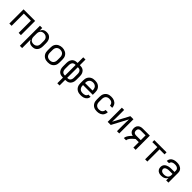

<svg xmlns="http://www.w3.org/2000/svg" viewBox="515 -2745 4971 4971"><g transform="rotate(45 3000.0 -260.0)"><path d="M88 0V-520H512V0H429V-447H171V0Z M688 215V-520H771V-424Q781 -448 797 -468.5Q813 -489 834.5 -503Q856 -517 881.5 -522.5Q907 -528 932 -528Q960 -528 986.5 -522Q1013 -516 1036 -501Q1059 -486 1076 -464Q1093 -442 1103 -416.5Q1113 -391 1116.5 -364Q1120 -337 1120 -310V-210Q1120 -183 1116.5 -156Q1113 -129 1103 -103.5Q1093 -78 1076 -56Q1059 -34 1036 -19Q1013 -4 986.5 2Q960 8 932 8Q907 8 881.5 2.5Q856 -3 834.5 -17Q813 -31 797 -51.5Q781 -72 771 -96V215ZM901 -65Q920 -65 938.5 -69Q957 -73 973.5 -82Q990 -91 1003 -105.5Q1016 -120 1023.5 -137Q1031 -154 1034 -172.5Q1037 -191 1037 -210V-310Q1037 -329 1034 -347.5Q1031 -366 1023.5 -383Q1016 -400 1003 -414.5Q990 -429 973.5 -438Q957 -447 938.5 -451Q920 -455 901 -455Q882 -455 864 -451Q846 -447 830 -437.5Q814 -428 802 -413.5Q790 -399 783 -382Q776 -365 773.5 -346.5Q771 -328 771 -310V-210Q771 -192 773.5 -173.5Q776 -155 783 -138Q790 -121 802 -106.5Q814 -92 830 -82.5Q846 -73 864 -69Q882 -65 901 -65Z M1500 8Q1471 8 1441.5 3Q1412 -2 1386 -15Q1360 -28 1338.5 -49Q1317 -70 1303.5 -96Q1290 -122 1285 -151.5Q1280 -181 1280 -210V-310Q1280 -339 1285 -368.5Q1290 -398 1303.5 -424Q1317 -450 1338.5 -471Q1360 -492 1386.5 -505Q1413 -518 1442 -524.5Q1471 -531 1500 -531Q1529 -531 1558 -524.5Q1587 -518 1613.5 -505Q1640 -492 1661.5 -471Q1683 -450 1696.5 -424Q1710 -398 1715 -368.5Q1720 -339 1720 -310V-210Q1720 -181 1715 -151.5Q1710 -122 1696.5 -96Q1683 -70 1661.5 -49Q1640 -28 1614 -15Q1588 -2 1558.5 3Q1529 8 1500 8ZM1500 -66Q1519 -66 1537.5 -69.5Q1556 -73 1573 -82Q1590 -91 1602.5 -105Q1615 -119 1623 -136.5Q1631 -154 1634 -172.5Q1637 -191 1637 -210V-310Q1637 -329 1634 -348Q1631 -367 1623 -384Q1615 -401 1602 -415.5Q1589 -430 1572 -438.5Q1555 -447 1536 -451Q1517 -455 1498 -455Q1479 -455 1460.5 -451Q1442 -447 1426 -437.5Q1410 -428 1397 -414Q1384 -400 1376.5 -383Q1369 -366 1366 -347.5Q1363 -329 1363 -310V-210Q1363 -191 1366 -172.5Q1369 -154 1377 -136.5Q1385 -119 1397.5 -105Q1410 -91 1427 -82Q1444 -73 1462.5 -69.5Q1481 -66 1500 -66Z M2059 215V8H2041Q2015 8 1989 2.5Q1963 -3 1940.5 -16Q1918 -29 1901 -49Q1884 -69 1873.5 -93Q1863 -117 1859 -143Q1855 -169 1855 -195V-325Q1855 -351 1859 -377Q1863 -403 1873.5 -427Q1884 -451 1901 -471Q1918 -491 1940.5 -504Q1963 -517 1989 -522.5Q2015 -528 2041 -528H2059V-735H2141V-528H2159Q2185 -528 2211 -522.5Q2237 -517 2259.5 -504Q2282 -491 2299 -471Q2316 -451 2326.5 -427Q2337 -403 2341 -377Q2345 -351 2345 -325V-195Q2345 -169 2341 -143Q2337 -117 2326.5 -93Q2316 -69 2299 -49Q2282 -29 2259.5 -16Q2237 -3 2211 2.5Q2185 8 2159 8H2141V215ZM2041 -66H2059V-455H2041Q2025 -455 2010 -450.5Q1995 -446 1982 -437Q1969 -428 1960.5 -414.5Q1952 -401 1947 -386.5Q1942 -372 1940 -356.5Q1938 -341 1938 -325V-195Q1938 -179 1940 -163.5Q1942 -148 1947 -133.5Q1952 -119 1960.5 -105.5Q1969 -92 1982 -83Q1995 -74 2010 -70Q2025 -66 2041 -66ZM2159 -66Q2175 -66 2190 -70Q2205 -74 2218 -83Q2231 -92 2239.5 -105.5Q2248 -119 2253 -133.5Q2258 -148 2260 -163.5Q2262 -179 2262 -195V-325Q2262 -341 2260 -356.5Q2258 -372 2253 -386.5Q2248 -401 2239.5 -414.5Q2231 -428 2218 -437Q2205 -446 2190 -450Q2175 -454 2159 -454H2141V-66Z M2702 8Q2673 8 2643.5 3Q2614 -2 2587.5 -15Q2561 -28 2539.5 -48.5Q2518 -69 2504.5 -95.5Q2491 -122 2485.5 -151Q2480 -180 2480 -210V-310Q2480 -339 2485 -368.5Q2490 -398 2503.5 -424Q2517 -450 2538.5 -471Q2560 -492 2586 -505Q2612 -518 2641.5 -523Q2671 -528 2700 -528Q2729 -528 2758.5 -523Q2788 -518 2814 -505Q2840 -492 2861.5 -471Q2883 -450 2896.5 -424Q2910 -398 2915 -368.5Q2920 -339 2920 -310V-223H2563V-210Q2563 -191 2566 -172Q2569 -153 2577 -136Q2585 -119 2598.5 -104.5Q2612 -90 2628.5 -81.5Q2645 -73 2664 -69.5Q2683 -66 2702 -66Q2724 -66 2745 -69Q2766 -72 2785.5 -81Q2805 -90 2819 -107Q2833 -124 2835 -146H2918Q2916 -121 2906.5 -98Q2897 -75 2881 -56.5Q2865 -38 2844 -25Q2823 -12 2799.5 -4.5Q2776 3 2751.5 5.5Q2727 8 2702 8ZM2563 -297H2837V-310Q2837 -329 2834 -347.5Q2831 -366 2823 -383.5Q2815 -401 2802.5 -415Q2790 -429 2773 -438Q2756 -447 2737.5 -451Q2719 -455 2700 -455Q2681 -455 2662.5 -451Q2644 -447 2627 -438Q2610 -429 2597.5 -415Q2585 -401 2577 -383.5Q2569 -366 2566 -347.5Q2563 -329 2563 -310Z M3298 8Q3268 8 3239 3Q3210 -2 3184 -15Q3158 -28 3137 -49.5Q3116 -71 3103 -97Q3090 -123 3085 -152Q3080 -181 3080 -210V-310Q3080 -339 3085 -368Q3090 -397 3103 -423Q3116 -449 3137 -470.5Q3158 -492 3184 -505Q3210 -518 3239 -523Q3268 -528 3298 -528Q3325 -528 3351.5 -524Q3378 -520 3403 -509.5Q3428 -499 3449.5 -482Q3471 -465 3485 -442.5Q3499 -420 3506.5 -393.5Q3514 -367 3514 -340Q3514 -340 3514 -340Q3514 -340 3514 -340H3431Q3431 -340 3431 -340Q3431 -340 3431 -340Q3431 -365 3420.5 -388.5Q3410 -412 3391 -427Q3372 -442 3347 -448Q3322 -454 3298 -454Q3279 -454 3260.5 -450.5Q3242 -447 3225.5 -438Q3209 -429 3196.5 -414.5Q3184 -400 3176 -383Q3168 -366 3165.5 -347.5Q3163 -329 3163 -310V-210Q3163 -191 3165.5 -172.5Q3168 -154 3176 -137Q3184 -120 3196.5 -105.5Q3209 -91 3225.5 -82Q3242 -73 3260.5 -69.5Q3279 -66 3298 -66Q3322 -66 3347 -72Q3372 -78 3391 -93Q3410 -108 3420.5 -131.5Q3431 -155 3431 -180Q3431 -180 3431 -180Q3431 -180 3431 -180H3514Q3514 -180 3514 -180Q3514 -180 3514 -180Q3514 -153 3506.5 -126.5Q3499 -100 3485 -77.5Q3471 -55 3449.5 -38Q3428 -21 3403 -10.5Q3378 0 3351.5 4Q3325 8 3298 8Z M3688 0V-520H3771V-312Q3771 -255 3769.5 -198Q3768 -141 3767 -84L3999 -520H4112V0H4029V-208Q4029 -265 4030.5 -322Q4032 -379 4033 -436L3801 0Z M4280 0Q4280 -20 4286.5 -39.5Q4293 -59 4302.5 -77Q4312 -95 4323.5 -111.5Q4335 -128 4348 -143.5Q4361 -159 4375 -173.5Q4389 -188 4404 -202Q4377 -207 4352.5 -220.5Q4328 -234 4311 -255.5Q4294 -277 4287 -304Q4280 -331 4280 -359Q4280 -381 4284.5 -403.5Q4289 -426 4300 -445.5Q4311 -465 4328.5 -480Q4346 -495 4366.5 -504Q4387 -513 4409.5 -516.5Q4432 -520 4454 -520H4712V0H4629V-198H4515Q4498 -185 4482 -171Q4466 -157 4450 -142.5Q4434 -128 4419.5 -112Q4405 -96 4393 -78.5Q4381 -61 4372 -41Q4363 -21 4363 0ZM4454 -271H4629V-447H4454Q4436 -447 4418.5 -442Q4401 -437 4387.5 -424.5Q4374 -412 4368.5 -394.5Q4363 -377 4363 -359Q4363 -341 4368.5 -323.5Q4374 -306 4387.5 -293.5Q4401 -281 4418.5 -276Q4436 -271 4454 -271Z M5059 0V-447H4876V-520H5324V-446H5141V0Z M5651 8Q5630 8 5608.5 5Q5587 2 5567 -6Q5547 -14 5530 -27.5Q5513 -41 5501.5 -59Q5490 -77 5485 -98Q5480 -119 5480 -141Q5480 -169 5489 -195.5Q5498 -222 5517 -242Q5536 -262 5560.5 -274.5Q5585 -287 5612 -294.5Q5639 -302 5666.5 -304.5Q5694 -307 5721 -307H5829V-355Q5829 -371 5825 -386Q5821 -401 5811 -413Q5801 -425 5787.5 -433.5Q5774 -442 5759.5 -446.5Q5745 -451 5729.5 -452.5Q5714 -454 5699 -454Q5677 -454 5655 -450.5Q5633 -447 5613.5 -436.5Q5594 -426 5581.5 -407.5Q5569 -389 5569 -367Q5569 -367 5569 -367Q5569 -367 5569 -367H5486Q5486 -367 5486 -367Q5486 -367 5486 -367Q5486 -392 5494.5 -416Q5503 -440 5518.5 -459.5Q5534 -479 5555 -492.5Q5576 -506 5600 -514Q5624 -522 5649 -525Q5674 -528 5699 -528Q5725 -528 5750.5 -525Q5776 -522 5800.5 -513Q5825 -504 5847 -489Q5869 -474 5884 -453Q5899 -432 5905.5 -406.5Q5912 -381 5912 -355V0H5829V-90Q5818 -66 5798.5 -46.5Q5779 -27 5755 -14.5Q5731 -2 5704.5 3Q5678 8 5651 8ZM5682 -65Q5700 -65 5718 -68Q5736 -71 5753 -77Q5770 -83 5785 -94Q5800 -105 5810.5 -120Q5821 -135 5825 -153Q5829 -171 5829 -189V-234H5721Q5705 -234 5688 -233Q5671 -232 5655 -228.5Q5639 -225 5623 -220Q5607 -215 5593 -205.5Q5579 -196 5571 -181Q5563 -166 5563 -150Q5563 -129 5574 -111Q5585 -93 5602.5 -82.5Q5620 -72 5640.5 -68.5Q5661 -65 5682 -65Z"/></g></svg>

Font: Zed Mono Extended
Style: Regular
Weight: 400
Width: 7
Monospace: yes
Designer: Belleve Invis
Foundry: Belleve Invis
Version: Version 1.0.0; ttfautohint (v1.8.4)